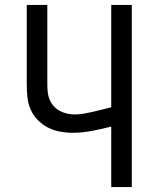

<svg xmlns="http://www.w3.org/2000/svg" viewBox="-20 -755 640 775"><path d="M429 0V-244Q390 -234 350.5 -226.5Q311 -219 271 -219Q246 -219 220.5 -224Q195 -229 172 -241Q149 -253 131 -272Q113 -291 103 -314.5Q93 -338 90.5 -364Q88 -390 88 -416V-735H171V-416Q171 -400 172.5 -384Q174 -368 180 -353.5Q186 -339 196.5 -327Q207 -315 221 -307.5Q235 -300 251 -296.5Q267 -293 282 -293Q301 -293 319.5 -296.5Q338 -300 356.5 -304Q375 -308 393 -313Q411 -318 429 -322V-735H512V0Z"/></svg>

Font: Iosevka Curly Extended
Style: Regular
Weight: 400
Width: 7
Monospace: yes
Designer: Belleve Invis
Foundry: Belleve Invis
Version: Version 11.1.0; ttfautohint (v1.8.3)